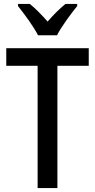

<svg xmlns="http://www.w3.org/2000/svg" viewBox="-20 -960 485 980"><path d="M174 -780H271C294 -825 342 -890 374 -929V-940H314C281 -912 256 -888 223 -850C192 -885 160 -918 132 -940H72V-929C106 -886 152 -824 174 -780ZM273 0V-624H433V-714H12V-624H172V0Z"/></svg>

Font: Noto Sans Armenian Condensed Medium
Style: Regular
Weight: 500
Width: 3
Designer: Monotype Design Team
Foundry: Monotype Imaging Inc.
Version: Version 2.008